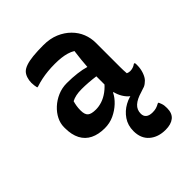

<svg xmlns="http://www.w3.org/2000/svg" viewBox="-222 -670 1044 1044"><g transform="rotate(-45 300.0 -148.0)"><path d="M504 -353Q504 -330 504 -306.5Q504 -283 504 -259.5Q504 -236 504 -212.5Q504 -189 504 -166Q504 -153 504.5 -141Q505 -129 506 -117Q510 -115 516 -113.5Q522 -112 527 -112Q538 -112 549 -115.5Q560 -119 569 -126H575Q577 -121 577 -117Q577 -113 577 -107Q577 -81 568.5 -56.5Q560 -32 547 -19Q533 -5 519 1Q505 7 491 7Q466 7 444.5 -6Q423 -19 408 -39.5Q393 -60 385 -86Q377 -112 377 -138Q377 -163 377 -189Q377 -215 377 -236Q377 -266 378.5 -292Q380 -318 383 -345.5Q386 -373 390 -404Q373 -414 354 -419.5Q335 -425 313.5 -427.5Q292 -430 265 -430Q236 -430 210.5 -427.5Q185 -425 161 -420Q137 -415 113 -407H107Q105 -416 103.5 -426Q102 -436 102 -447Q102 -466 108 -484Q114 -502 125 -513Q136 -524 157.5 -531.5Q179 -539 212.5 -542.5Q246 -546 293 -546Q344 -546 383 -529.5Q422 -513 449.5 -485.5Q477 -458 490.5 -424Q504 -390 504 -353ZM185 -151Q185 -120 199 -108Q213 -96 248 -96Q271 -96 295.5 -104Q320 -112 344.5 -130Q369 -148 391 -176L397 -96H379Q366 -69 340.5 -45Q315 -21 282 -5.5Q249 10 210 10Q162 10 127.5 -7Q93 -24 75 -58.5Q57 -93 57 -144V-151Q57 -180 71 -208Q85 -236 110 -259Q135 -282 167.5 -296Q200 -310 237 -310Q279 -310 315.5 -305.5Q352 -301 378 -293Q404 -285 415 -275Q421 -270 425.5 -261.5Q430 -253 432.5 -241Q435 -229 435 -211Q408 -218 379.5 -222Q351 -226 323.5 -228Q296 -230 272 -230Q247 -230 228 -226Q209 -222 194 -214Q190 -200 187.5 -185Q185 -170 185 -153ZM465 -21Q471 -22 482 -18Q493 -14 513 0Q511 3 505 5.5Q499 8 489 11Q447 23 425.5 42.5Q404 62 404 92Q404 112 417 122.5Q430 133 455 133Q471 133 483 129.5Q495 126 509 118H515Q519 127 522 135.5Q525 144 526 152.5Q527 161 527 172Q527 212 503.5 231Q480 250 438 250Q381 250 345 219Q309 188 309 131Q309 87 331.5 54Q354 21 389.5 1.5Q425 -18 465 -21Z"/></g></svg>

Font: Recursive Monospace Casual SemiBold
Style: Regular
Weight: 600
Version: Version 1.047